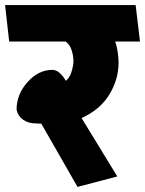

<svg xmlns="http://www.w3.org/2000/svg" viewBox="-31 -700 569 753"><path d="M518 -537H421Q428 -516 431 -493.5Q434 -471 434 -454Q434 -389 398 -329.5Q362 -270 289 -237L429 -8L273 33L131 -215Q125 -215 120 -215.5Q115 -216 109 -216Q80 -216 59.5 -230.5Q39 -245 34 -270Q34 -330 77 -378Q120 -426 174 -426Q190 -426 204 -413Q218 -400 227 -383Q242 -394 249.5 -418.5Q257 -443 257 -460Q257 -482 249.5 -504.5Q242 -527 226 -537H5L-11 -680H501Z"/></svg>

Font: Palanquin Dark
Style: Bold
Weight: 700
Designer: Pria Ravichandran
Version: Version 1.000